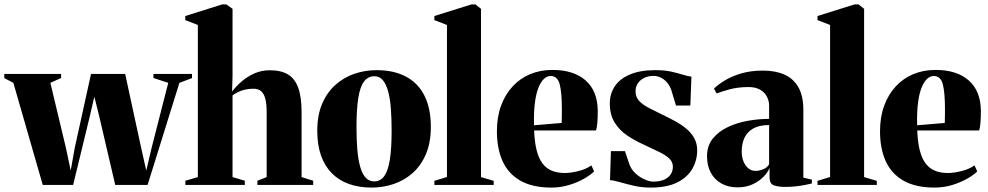

<svg xmlns="http://www.w3.org/2000/svg" viewBox="-32 -837 4471 869"><path d="M-12.5 -483.5V-502.5H244.5V-484L196 -462L267 -165L288 -65L306 -166.5L380 -502.5H534.5L607.5 -165L630 -65L654 -167L729.5 -462L662.5 -484V-502.5H837V-483.5L780 -462L636 0H489.5L417.5 -309L395 -399.5L374 -309L299 0H161.5L28.5 -462Z M863.5 -35.5V-724L806.5 -746V-764.5L973.5 -817H992.5L1020.5 -797V-496.5L1018.5 -423Q1037 -447 1062.2 -468.8Q1087.5 -490.5 1119.5 -504.8Q1151.5 -519 1189.5 -519Q1240 -519 1271.5 -500Q1303 -481 1318 -439.2Q1333 -397.5 1333 -328.5V-35.5L1385.5 -19V0H1133V-19L1175 -35.5V-328.5Q1175 -363.5 1169.5 -387.2Q1164 -411 1151 -423.2Q1138 -435.5 1115 -435.5Q1095 -435.5 1077.5 -431.5Q1060 -427.5 1045.8 -420.5Q1031.5 -413.5 1020.5 -405.5V-35.5L1076 -19V0H807V-19Z M1404 -244.5Q1404 -316 1426.2 -367.8Q1448.5 -419.5 1486.5 -453.2Q1524.5 -487 1572.5 -503.2Q1620.5 -519.5 1672.5 -519.5Q1750.5 -519.5 1805.5 -490.2Q1860.5 -461 1889.2 -403.8Q1918 -346.5 1918 -262.5Q1918 -191.5 1895.8 -139.5Q1873.5 -87.5 1835.8 -54Q1798 -20.5 1750 -4.2Q1702 12 1650 12Q1593 12 1547.5 -4.2Q1502 -20.5 1470 -52.8Q1438 -85 1421 -133Q1404 -181 1404 -244.5ZM1662 -16Q1690 -16 1707.2 -40Q1724.5 -64 1732.5 -114.8Q1740.5 -165.5 1740.5 -245.5Q1740.5 -298.5 1737.2 -343.5Q1734 -388.5 1725.2 -421.8Q1716.5 -455 1701.2 -473.5Q1686 -492 1663 -492Q1633.5 -492 1615.5 -468Q1597.5 -444 1589.5 -393Q1581.5 -342 1581.5 -260.5Q1581.5 -208 1585 -163.5Q1588.5 -119 1597.2 -85.8Q1606 -52.5 1621.8 -34.2Q1637.5 -16 1662 -16Z M1991 -36V-724L1934 -746V-764.5L2101.5 -817H2120L2145 -797V-35.5L2202.5 -18.5V0H1934V-18.5Z M2464 12Q2378.5 12 2323.8 -19Q2269 -50 2243 -107.2Q2217 -164.5 2217 -242.5Q2217 -307.5 2235.8 -358.5Q2254.5 -409.5 2288.2 -446Q2322 -482.5 2367.8 -501.5Q2413.5 -520.5 2468.5 -520.5Q2564 -520.5 2618 -473.5Q2672 -426.5 2673.5 -337Q2673.5 -303 2671.5 -280.2Q2669.5 -257.5 2665.5 -246.5H2385.5Q2387.5 -194 2396.8 -157.2Q2406 -120.5 2423 -97.8Q2440 -75 2465.2 -64.5Q2490.5 -54 2524 -54Q2552.5 -54 2587.8 -63.2Q2623 -72.5 2644.5 -88.5L2657 -61.5Q2643 -46.5 2613.2 -29.2Q2583.5 -12 2544.8 0Q2506 12 2464 12ZM2385 -270 2510 -280.5Q2510.5 -297 2510.8 -311.8Q2511 -326.5 2511 -343Q2511 -418 2501.2 -455.5Q2491.5 -493 2460 -493Q2444.5 -493 2430.5 -480.5Q2416.5 -468 2405.5 -441.2Q2394.5 -414.5 2389 -372.2Q2383.5 -330 2385 -270Z M2912.5 12Q2873 12 2837 3.8Q2801 -4.5 2773 -12.8Q2745 -21 2729 -21.5L2733 -153H2796.5L2816.5 -94Q2825 -70 2844.2 -52.2Q2863.5 -34.5 2885.8 -24.8Q2908 -15 2924.5 -15Q2954 -15 2973.8 -23.8Q2993.5 -32.5 3003.5 -47.8Q3013.5 -63 3013.5 -82Q3013.5 -103.5 2998.2 -118.5Q2983 -133.5 2953.5 -148.2Q2924 -163 2880.5 -183Q2843.5 -199.5 2808.2 -222.8Q2773 -246 2750.5 -281.5Q2728 -317 2728 -369Q2728 -413 2751 -447Q2774 -481 2819.8 -500.2Q2865.5 -519.5 2933 -519.5Q2976 -519.5 3006.2 -512.8Q3036.5 -506 3058.5 -499Q3080.5 -492 3097.5 -490L3092.5 -359.5H3027.5L3011 -414Q3004.5 -440.5 2991.5 -458Q2978.5 -475.5 2961.5 -484.5Q2944.5 -493.5 2925 -493.5Q2903 -493.5 2884.8 -485Q2866.5 -476.5 2855.5 -460.8Q2844.5 -445 2844.5 -424Q2844.5 -397 2862 -379Q2879.5 -361 2907.8 -347Q2936 -333 2968 -317Q2997.5 -303 3025.2 -287.8Q3053 -272.5 3075.2 -253.8Q3097.5 -235 3110.5 -211.2Q3123.5 -187.5 3123.5 -156.5Q3123.5 -111.5 3101.5 -73Q3079.5 -34.5 3033 -11.2Q2986.5 12 2912.5 12Z M3306.5 11Q3264.5 11 3233.2 -6.5Q3202 -24 3185 -55.5Q3168 -87 3168 -129.5Q3168 -177 3194.2 -209.8Q3220.5 -242.5 3262.8 -262.2Q3305 -282 3354 -290.5Q3403 -299 3449 -299V-358.5Q3449 -382 3438.2 -401.2Q3427.5 -420.5 3407 -431.8Q3386.5 -443 3356.5 -443Q3308.5 -443 3270.8 -432.8Q3233 -422.5 3211.5 -414L3199.5 -436Q3216.5 -453 3247 -472Q3277.5 -491 3321.2 -504.2Q3365 -517.5 3421.5 -517.5Q3477.5 -517.5 3518.2 -499.5Q3559 -481.5 3581.5 -442.2Q3604 -403 3604 -339.5V-33L3642.5 -24V-6.5Q3632 -4 3613.2 -0.2Q3594.5 3.5 3571.2 6.2Q3548 9 3523.5 9Q3490 9 3470.5 1.8Q3451 -5.5 3451 -34.5V-77Q3443 -56.5 3423 -36.2Q3403 -16 3373.5 -2.5Q3344 11 3306.5 11ZM3387.5 -63.5Q3403 -63.5 3421.2 -70.5Q3439.5 -77.5 3449 -93V-271Q3405 -271 3377.8 -255.8Q3350.5 -240.5 3337.8 -213.8Q3325 -187 3325 -152Q3325 -126.5 3333 -106.5Q3341 -86.5 3355.2 -75Q3369.5 -63.5 3387.5 -63.5Z M3725 -36V-724L3668 -746V-764.5L3835.5 -817H3854L3879 -797V-35.5L3936.5 -18.5V0H3668V-18.5Z M4198 12Q4112.5 12 4057.8 -19Q4003 -50 3977 -107.2Q3951 -164.5 3951 -242.5Q3951 -307.5 3969.8 -358.5Q3988.5 -409.5 4022.2 -446Q4056 -482.5 4101.8 -501.5Q4147.5 -520.5 4202.5 -520.5Q4298 -520.5 4352 -473.5Q4406 -426.5 4407.5 -337Q4407.5 -303 4405.5 -280.2Q4403.5 -257.5 4399.5 -246.5H4119.5Q4121.5 -194 4130.8 -157.2Q4140 -120.5 4157 -97.8Q4174 -75 4199.2 -64.5Q4224.5 -54 4258 -54Q4286.5 -54 4321.8 -63.2Q4357 -72.5 4378.5 -88.5L4391 -61.5Q4377 -46.5 4347.2 -29.2Q4317.5 -12 4278.8 0Q4240 12 4198 12ZM4119 -270 4244 -280.5Q4244.5 -297 4244.8 -311.8Q4245 -326.5 4245 -343Q4245 -418 4235.2 -455.5Q4225.5 -493 4194 -493Q4178.5 -493 4164.5 -480.5Q4150.5 -468 4139.5 -441.2Q4128.5 -414.5 4123 -372.2Q4117.5 -330 4119 -270Z"/></svg>

Font: Merriweather 144pt ExtraBold
Style: Regular
Weight: 800
Version: Version 2.100